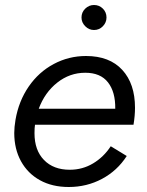

<svg xmlns="http://www.w3.org/2000/svg" viewBox="-20 -736 587 768"><path d="M37 -204Q37 -227 42 -257Q55 -332 95 -390Q135 -448 195 -480Q255 -512 324 -512Q418 -512 469 -456.5Q520 -401 520 -305Q520 -273 514 -237H120Q118 -225 118 -203Q118 -135 156 -96Q194 -57 259 -57Q310 -57 352.5 -82.5Q395 -108 423 -151L487 -112Q449 -53 388 -20.5Q327 12 255 12Q189 12 140 -15Q91 -42 64 -91Q37 -140 37 -204ZM441 -301Q442 -368 412 -406.5Q382 -445 321 -445Q259 -445 209 -405.5Q159 -366 135 -301ZM306 -666Q306 -687 321 -701.5Q336 -716 356 -716Q377 -716 391.5 -701.5Q406 -687 406 -666Q406 -646 391.5 -631Q377 -616 356 -616Q336 -616 321 -631Q306 -646 306 -666Z"/></svg>

Font: Oak Sans
Style: Italic
Weight: 400
Italic angle: -9.49998°
Foundry: Erik Kennedy, Walven
Version: Version 1.000